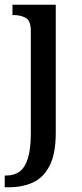

<svg xmlns="http://www.w3.org/2000/svg" viewBox="-31 -556 347 816"><path d="M-11 240V190H-5Q29 190 52 173.5Q75 157 87.5 117Q100 77 100 7V-424Q100 -468 78.5 -480Q57 -492 27 -492H22V-536H206V8Q206 97 180 148Q154 199 109 219.5Q64 240 5 240Z"/></svg>

Font: Noto Serif Khmer SemiCondensed Medium
Style: Regular
Weight: 500
Width: 4
Designer: Danh Hong and the Monotype Design Team
Foundry: Monotype Imaging Inc.
Version: Version 2.004; ttfautohint (v1.8.4.7-5d5b)